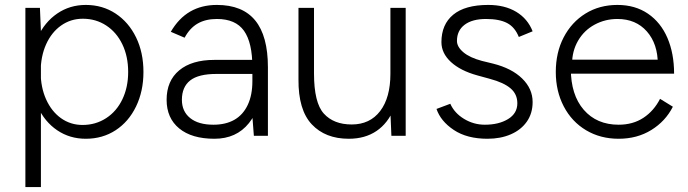

<svg xmlns="http://www.w3.org/2000/svg" viewBox="-20 -551 2792 779"><path d="M83 -519H142L146 -424V208H83ZM104 -259Q104 -338 132.5 -399.5Q161 -461 212 -496Q263 -531 328 -531Q396 -531 449 -496Q502 -461 532 -399.5Q562 -338 562 -259Q562 -181 532 -119Q502 -57 449 -22.5Q396 12 328 12Q263 12 212 -22.5Q161 -57 132.5 -119Q104 -181 104 -259ZM500 -259Q500 -322 476.5 -371Q453 -420 411 -447.5Q369 -475 316 -475Q267 -475 228 -447.5Q189 -420 167 -371Q145 -322 145 -259Q145 -197 167 -148Q189 -99 227.5 -71.5Q266 -44 315 -44Q368 -44 410.5 -71.5Q453 -99 476.5 -148Q500 -197 500 -259Z M1004 -78V-278Q1004 -378 970 -426Q936 -474 860 -474Q814 -474 782 -455.5Q750 -437 729 -398L673 -422Q705 -477 751.5 -504Q798 -531 860 -531Q964 -531 1015.5 -468Q1067 -405 1067 -278V0H1010ZM656 -146Q656 -223 707 -265.5Q758 -308 850 -308H1005V-251H858Q785 -251 751.5 -224.5Q718 -198 718 -146Q718 -99 751.5 -72Q785 -45 846 -45Q896 -45 931 -65Q966 -85 985 -125Q1004 -165 1004 -222H1041Q1041 -115 990 -51.5Q939 12 850 12Q758 12 707 -30Q656 -72 656 -146Z M1564 -95V-519H1626V0H1568ZM1407 -46Q1481 -46 1522.5 -100.5Q1564 -155 1564 -252H1602Q1602 -169 1578 -110Q1554 -51 1507.5 -19.5Q1461 12 1395 12Q1300 12 1245 -46.5Q1190 -105 1191 -229V-253H1254Q1254 -134 1294 -90Q1334 -46 1407 -46ZM1191 -519H1254V-253H1191Z M1751 -109 1807 -130Q1824 -92 1863 -68.5Q1902 -45 1947 -45Q2004 -45 2041.5 -68Q2079 -91 2079 -132Q2079 -169 2051.5 -192.5Q2024 -216 1968 -231L1917 -245Q1848 -264 1809.5 -299.5Q1771 -335 1771 -380Q1771 -452 1819 -491.5Q1867 -531 1961 -531Q2028 -531 2074.5 -503Q2121 -475 2141 -424L2085 -401Q2069 -441 2037.5 -457.5Q2006 -474 1952 -474Q1896 -474 1865 -450.5Q1834 -427 1834 -385Q1834 -361 1860 -339Q1886 -317 1935 -304L1980 -293Q2056 -274 2098.5 -232.5Q2141 -191 2141 -137Q2141 -91 2117.5 -57.5Q2094 -24 2052.5 -6Q2011 12 1958 12Q1875 12 1821.5 -23.5Q1768 -59 1751 -109Z M2235 -259Q2235 -338 2267 -399.5Q2299 -461 2355.5 -496Q2412 -531 2485 -531Q2557 -531 2609 -495.5Q2661 -460 2688 -397Q2715 -334 2715 -252H2272L2296 -272Q2296 -166 2348.5 -105.5Q2401 -45 2490 -45Q2548 -45 2590.5 -73Q2633 -101 2658 -150L2710 -118Q2680 -59 2622.5 -23.5Q2565 12 2490 12Q2416 12 2358 -22.5Q2300 -57 2267.5 -119Q2235 -181 2235 -259ZM2275 -309H2675L2649 -290Q2649 -373 2604.5 -423.5Q2560 -474 2485 -474Q2435 -474 2392.5 -451Q2350 -428 2325.5 -386Q2301 -344 2301 -291Z"/></svg>

Font: 寒蝉端黑体 Light
Style: Regular
Weight: 300
Designer: ChillDuanSans {Warren2060}; 
Source Han Sans {Ryoko NISHIZUKA 西塚涼子 (kana, bopomofo & ideographs); Paul D. Hunt (Latin, G
Foundry: ChillType&Adobe
Version: Version 1.300;Glyphs 3.3 (3306)